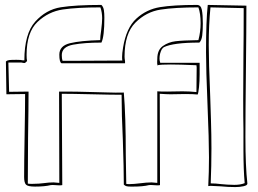

<svg xmlns="http://www.w3.org/2000/svg" viewBox="-20 -750 1050 780"><path d="M638 -551Q628 -533 628 -512Q628 -503 631 -495H791V-448Q791 -420 788.5 -396Q786 -372 783 -366Q766 -368 732 -368L673 -367Q659 -367 629 -369L630 2Q626 3 619 3Q612 3 602 2Q592 1 585 2Q561 8 521 8H511Q500 8 494 6.5Q488 5 483 0Q483 -61 479 -183Q474 -283 474 -365Q433 -365 353 -367Q271 -369 231 -369L233 2Q229 3 221 3Q214 3 203.5 2Q193 1 186 2Q162 8 122 8Q93 8 85.5 0Q78 -8 78 -31Q78 -88 80 -200Q82 -312 82 -368L6 -367L4 -500Q9 -505 17.5 -506Q26 -507 47 -507Q66 -507 72 -505H79Q79 -613 123 -662Q167 -711 227 -720.5Q287 -730 392 -730Q400 -722 402 -709Q404 -696 404 -678Q404 -601 392 -577Q323 -577 277 -568.5Q231 -560 231 -526Q231 -512 234 -503H282L477 -504Q476 -509 476 -519Q476 -533 480 -557Q493 -637 534 -674.5Q575 -712 630 -721Q685 -730 780 -730Q796 -730 800 -710Q804 -690 804 -654Q804 -625 801.5 -605.5Q799 -586 790 -577Q683 -577 645 -558ZM985 -4Q985 3 969.5 6.5Q954 10 936 10Q906 10 877 7Q845 5 835 5L826 6Q829 -50 829 -111Q829 -181 823 -325Q817 -467 817 -538Q817 -667 824 -730L981 -727Q981 -637 979 -459Q977 -281 977 -193Q977 -75 985 -4ZM786 -587Q795 -621 795 -656Q795 -695 786 -720Q691 -720 632.5 -711Q574 -702 530 -658Q486 -614 486 -520Q486 -513 488 -501V-493H230Q221 -497 221 -528Q221 -564 264.5 -574.5Q308 -585 387 -587Q387 -601 391 -627Q395 -659 395 -676Q395 -699 388 -720Q294 -720 235.5 -711.5Q177 -703 132.5 -661Q88 -619 88 -527Q88 -510 90 -502Q83 -494 79 -494Q75 -494 67 -496H14L17 -377L96 -378Q96 -316 94 -190L93 -4Q99 -3 110 -3Q126 -3 138 -4Q150 -5 158 -6Q179 -9 198 -9Q205 -9 221 -7L220 -378H252Q287 -378 357 -376Q373 -376 412.5 -374.5Q452 -373 483 -374Q491 -280 491 -121L493 -3Q497 -2 505 -2Q523 -2 555 -6Q563 -7 573.5 -8Q584 -9 596 -9Q603 -9 619 -7V-379Q630 -378 659 -378L721 -379Q750 -379 778 -376L779 -476Q778 -480 778 -485Q708 -488 674 -488Q632 -488 620 -485Q618 -489 618.5 -499Q619 -509 619 -511Q619 -547 641.5 -563Q664 -579 693.5 -582.5Q723 -586 786 -587ZM974 -6Q969 -61 969 -140V-225Q968 -266 968 -347L969 -532Q970 -594 970 -717L835 -720Q828 -649 828 -568Q828 -498 834 -358Q835 -331 837 -265Q839 -199 839 -147Q839 -76 836 -5Q855 -5 879 -2Q887 -1 903.5 0Q920 1 932 1Q957 1 974 -6ZM620 -485V-484Q619 -483 618.5 -484Q618 -485 620 -485Z"/></svg>

Font: Londrina Outline
Style: Regular
Weight: 400
Designer: Marcelo Magalhaes
Foundry: Marcelo Magalhães
Version: Version 1.002